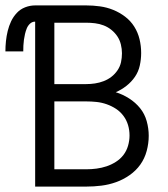

<svg xmlns="http://www.w3.org/2000/svg" viewBox="-53 -690 623 710"><path d="M77 0V-610Q66 -610 58 -602.5Q50 -595 46 -585Q42 -575 39.5 -564.5Q37 -554 35.5 -543Q34 -532 33.5 -521.5Q33 -511 33 -500H-33Q-33 -519 -31 -538Q-29 -557 -24.5 -575.5Q-20 -594 -12 -611Q-4 -628 9 -642Q22 -656 40 -663Q58 -670 77 -670H266Q291 -670 316.5 -666.5Q342 -663 365.5 -653.5Q389 -644 409.5 -628.5Q430 -613 443.5 -591.5Q457 -570 463 -545Q469 -520 469 -494Q469 -471 464 -448Q459 -425 446 -406Q433 -387 414.5 -372.5Q396 -358 375 -349Q401 -341 424.5 -326Q448 -311 465 -290Q482 -269 489.5 -242Q497 -215 497 -188Q497 -160 489.5 -132Q482 -104 466 -81.5Q450 -59 426.5 -42.5Q403 -26 376.5 -16.5Q350 -7 322 -3.5Q294 0 266 0ZM148 -379H266Q282 -379 298.5 -381.5Q315 -384 330.5 -390Q346 -396 359 -406Q372 -416 381.5 -430Q391 -444 394.5 -460Q398 -476 398 -493Q398 -509 394 -525.5Q390 -542 381 -555.5Q372 -569 359 -579.5Q346 -590 330.5 -596Q315 -602 298.5 -604Q282 -606 266 -606H148ZM148 -64H266Q285 -64 304 -66.5Q323 -69 341 -75Q359 -81 375.5 -91.5Q392 -102 403.5 -117Q415 -132 420.5 -151Q426 -170 426 -189Q426 -209 420.5 -227.5Q415 -246 403.5 -261.5Q392 -277 376 -287.5Q360 -298 341.5 -304.5Q323 -311 304 -313Q285 -315 266 -315H148Z"/></svg>

Font: Lode Term
Style: Regular
Weight: 400
Monospace: yes
Designer: Belleve Invis
Foundry: Belleve Invis
Version: Version 29.2.0